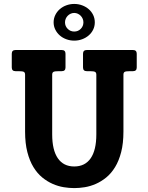

<svg xmlns="http://www.w3.org/2000/svg" viewBox="-20 -943 757 979"><path d="M677.2 -599.1Q677.2 -580.1 658.2 -580.1H643.1Q621.6 -580.1 615.5 -576.4Q609.4 -572.8 609.4 -562V-272Q609.4 -212.4 597.9 -167.7Q586.4 -123 566.9 -91.1Q547.4 -59.1 522 -38.3Q496.6 -17.6 468.8 -5.4Q440.9 6.8 412.6 11.5Q384.3 16.1 358.9 16.1H358.4Q333 16.1 304.7 11.5Q276.4 6.8 248.5 -5.4Q220.7 -17.6 195.3 -38.3Q169.9 -59.1 150.4 -91.1Q130.9 -123 119.4 -167.7Q107.9 -212.4 107.9 -272V-562Q107.9 -572.8 101.8 -576.4Q95.7 -580.1 74.2 -580.1H59.1Q40 -580.1 40 -599.1V-668.9Q40 -688 59.1 -688H294.9Q314 -688 314 -668.9V-599.1Q314 -580.1 294.9 -580.1H279.8Q258.8 -580.1 252.4 -576.4Q246.1 -572.8 246.1 -562V-257.8Q246.1 -177.7 274.9 -136Q303.7 -94.2 358.4 -94.2Q413.6 -94.2 442.4 -136Q471.2 -177.7 471.2 -257.8V-562Q471.2 -572.8 464.8 -576.4Q458.5 -580.1 437.5 -580.1H422.4Q403.3 -580.1 403.3 -599.1V-668.9Q403.3 -688 422.4 -688H658.2Q677.2 -688 677.2 -668.9ZM463.4 -829.1Q463.4 -809.1 455.1 -792Q446.8 -774.9 432.4 -762.5Q418 -750 398.9 -742.9Q379.9 -735.8 358.4 -735.8Q337.4 -735.8 318.1 -742.9Q298.8 -750 284.7 -762.5Q270.5 -774.9 262 -792Q253.4 -809.1 253.4 -829.1Q253.4 -849.1 262 -866.5Q270.5 -883.8 284.7 -896.2Q298.8 -908.7 318.1 -915.8Q337.4 -922.9 358.4 -922.9Q379.9 -922.9 398.9 -915.8Q418 -908.7 432.4 -896.2Q446.8 -883.8 455.1 -866.5Q463.4 -849.1 463.4 -829.1ZM405.3 -829.1Q405.3 -838.9 401.6 -847.4Q397.9 -856 391.6 -862.5Q385.3 -869.1 376.7 -873Q368.2 -877 358.4 -877Q348.6 -877 340.1 -873Q331.5 -869.1 325.2 -862.5Q318.8 -856 315.2 -847.4Q311.5 -838.9 311.5 -829.1Q311.5 -809.6 325.2 -795.9Q338.9 -782.2 358.4 -782.2Q378.4 -782.2 391.8 -795.9Q405.3 -809.6 405.3 -829.1Z"/></svg>

Font: New Telegraph
Style: Bold
Weight: 700
Designer: Frank Baranowski
Foundry: Frank Baranowski
Version: Version 3.001